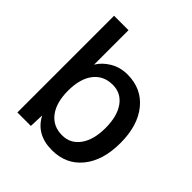

<svg xmlns="http://www.w3.org/2000/svg" viewBox="-195 -848 997 997"><g transform="rotate(45 304.0 -349.0)"><path d="M340 12Q225 12 177 -80L174 0H75V-710H181V-457Q203 -494 245 -519Q287 -544 340 -544Q444 -544 505 -469Q566 -394 566 -266Q566 -138 505 -63Q444 12 340 12ZM323 -80Q384 -80 420 -130Q456 -180 456 -266Q456 -353 420.5 -402.5Q385 -452 324 -452Q257 -452 219 -403Q181 -354 181 -266Q181 -179 218.5 -129.5Q256 -80 323 -80Z"/></g></svg>

Font: Txt Sans Medium
Style: Regular
Weight: 500
Designer: Open Source
Foundry: XRLN
Version: Version 1.0